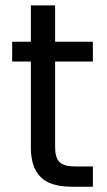

<svg xmlns="http://www.w3.org/2000/svg" viewBox="-20 -706 404 726"><path d="M96.7 -150.3V-685.6H188.4V-150.3Q188.4 -109 205.4 -92.8Q222.3 -76.6 264.4 -76.6H331.2V0H248.8Q200.6 0 166.6 -14.6Q132.7 -29.3 114.7 -62.3Q96.7 -95.3 96.7 -150.3ZM331.2 -473.2H26V-548.3H331.2Z"/></svg>

Font: Poppins Variable
Style: Regular
Weight: 100
Designer: Jonny Pinhorn
Foundry: Indian Type Foundry
Version: Version 6.000